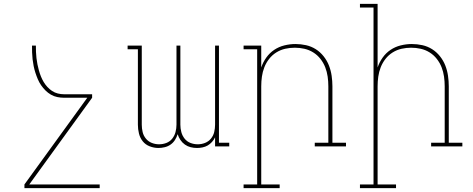

<svg xmlns="http://www.w3.org/2000/svg" viewBox="-20 -755 2440 990"><path d="M494 215H106V196L430 -251H310Q293 -251 275.5 -254.5Q258 -258 242.5 -267Q227 -276 214.5 -288.5Q202 -301 192 -315.5Q182 -330 175 -346.5Q168 -363 162.5 -380Q157 -397 153.5 -414.5Q150 -432 148 -449.5Q146 -467 145.5 -484.5Q145 -502 145 -520H165Q165 -504 165.5 -488Q166 -472 168 -455.5Q170 -439 173 -423.5Q176 -408 180.5 -392Q185 -376 191 -361Q197 -346 205 -332.5Q213 -319 224 -307Q235 -295 248.5 -286Q262 -277 278 -273Q294 -269 310 -269H455V-251L131 196H494Z M797 8Q774 8 752 -0.5Q730 -9 716 -26.5Q702 -44 696.5 -66.5Q691 -89 691 -112V-501H638V-520H711V-112Q711 -93 715.5 -74Q720 -55 732.5 -40Q745 -25 763 -18Q781 -11 800 -11Q820 -11 838 -18Q856 -25 868 -40Q880 -55 885 -74Q890 -93 890 -112V-520H910V-112Q910 -93 915 -74Q920 -55 932 -40Q944 -25 962 -18Q980 -11 1000 -11Q1019 -11 1037 -18Q1055 -25 1067.5 -40Q1080 -55 1084.5 -74Q1089 -93 1089 -112V-520H1109V-19H1162V0H1089V-47Q1083 -34 1073 -23Q1063 -12 1051 -5Q1039 2 1024.5 5Q1010 8 996 8Q979 8 963 4Q947 0 933.5 -9.5Q920 -19 910.5 -33Q901 -47 896 -63Q891 -47 882 -33Q873 -19 859.5 -9.5Q846 0 829.5 4Q813 8 797 8Z M1422 215H1236V196H1306V-501H1236V-520H1327V-407Q1336 -434 1353 -458Q1370 -482 1394 -498Q1418 -514 1446.5 -521Q1475 -528 1503 -528Q1531 -528 1558 -522Q1585 -516 1608 -501.5Q1631 -487 1648.5 -465Q1666 -443 1676 -417.5Q1686 -392 1690 -364.5Q1694 -337 1694 -310V-19H1764V0H1603V-19H1673V-310Q1673 -335 1669.5 -360Q1666 -385 1657 -408Q1648 -431 1632.5 -451Q1617 -471 1595.5 -484.5Q1574 -498 1549.5 -503.5Q1525 -509 1500 -509Q1475 -509 1450.5 -503.5Q1426 -498 1404.5 -484.5Q1383 -471 1367.5 -451Q1352 -431 1343 -408Q1334 -385 1330.5 -360Q1327 -335 1327 -310V196H1422Z M2022 215H1836V196H1906V-716H1836V-735H1927V-407Q1936 -434 1953 -458Q1970 -482 1994 -498Q2018 -514 2046.5 -521Q2075 -528 2103 -528Q2131 -528 2158 -522Q2185 -516 2208 -501.5Q2231 -487 2248.5 -465Q2266 -443 2276 -417.5Q2286 -392 2290 -364.5Q2294 -337 2294 -310V-19H2364V0H2203V-19H2273V-310Q2273 -335 2269.5 -360Q2266 -385 2257 -408Q2248 -431 2232.5 -451Q2217 -471 2195.5 -484.5Q2174 -498 2149.5 -503.5Q2125 -509 2100 -509Q2075 -509 2050.5 -503.5Q2026 -498 2004.5 -484.5Q1983 -471 1967.5 -451Q1952 -431 1943 -408Q1934 -385 1930.5 -360Q1927 -335 1927 -310V196H2022Z"/></svg>

Font: Iosevka HT Thin Extended
Style: Regular
Weight: 100
Width: 7
Monospace: yes
Designer: Belleve Invis
Foundry: Belleve Invis
Version: Version 32.3.0; ttfautohint (v1.8.4)